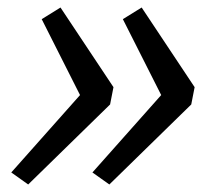

<svg xmlns="http://www.w3.org/2000/svg" viewBox="-20 -581 544 511"><path d="M141 -561 282 -349 273 -303 55 -90 10 -122 193 -328 91 -530ZM357 -561 498 -349 489 -303 271 -90 226 -122 409 -328 307 -530Z"/></svg>

Font: REM Light
Style: Italic
Weight: 300
Italic angle: -11°
Designer: Octavio Pardo
Foundry: Ashler Design
Version: Version 1.005;gftools[0.9.28]